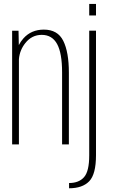

<svg xmlns="http://www.w3.org/2000/svg" viewBox="-20 -756 590 1005"><path d="M43.5 0V-595H77L78.5 -520Q88 -538.5 102.5 -555Q143.5 -601 209.5 -601Q282 -601 311.2 -542.2Q340.5 -483.5 340.5 -375.5V0H305V-377Q305 -478 278.8 -525.8Q252.5 -573.5 198.5 -573.5Q146.5 -573.5 112.5 -530.5Q83 -493.5 79 -446V0ZM341.5 229.5V202Q393 202 420 171.2Q447 140.5 447 57.5V-595.5H482.5V56.5Q482.5 156 447 192.8Q411.5 229.5 341.5 229.5ZM447 -735.5H482.5V-675H447Z"/></svg>

Font: Anybody ExtraLight
Style: Regular
Weight: 200
Designer: Tyler Finck
Foundry: Etcetera Type Company
Version: Version 1.010; ttfautohint (v1.8.3) -l 8 -r 50 -G 200 -x 14 